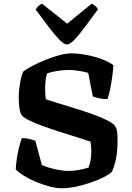

<svg xmlns="http://www.w3.org/2000/svg" viewBox="-20 -1005 704 1025"><path d="M308.5 0Q279 0 242.8 -9.8Q206.5 -19.5 170.5 -34.8Q134.5 -50 106.2 -67.8Q78 -85.5 64 -101Q65.5 -130 70.5 -162.8Q75.5 -195.5 83 -224.2Q90.5 -253 97 -268Q118 -268 138 -262.8Q158 -257.5 168.5 -254L203.5 -124Q221.5 -116 246.8 -108.5Q272 -101 298.8 -96.8Q325.5 -92.5 346 -92.5Q361.5 -92.5 381.8 -95Q402 -97.5 421.5 -102Q441 -106.5 453 -111Q459.5 -127.5 463.5 -150.2Q467.5 -173 467.5 -196Q467.5 -207.5 466.5 -222.8Q465.5 -238 462.5 -249Q434 -259 390.8 -272.5Q347.5 -286 299.5 -301.2Q251.5 -316.5 207.8 -332.5Q164 -348.5 133 -363.8Q102 -379 94.5 -392Q86 -407 83 -432.2Q80 -457.5 80 -481Q80 -522.5 87.5 -564.2Q95 -606 105.5 -624.5Q126.5 -639.5 158.5 -656Q190.5 -672.5 227 -687Q263.5 -701.5 298.5 -710.8Q333.5 -720 359.5 -720Q400.5 -720 444.5 -711.2Q488.5 -702.5 526 -688.2Q563.5 -674 585.5 -657Q584.5 -636.5 581.2 -610.5Q578 -584.5 573.5 -558Q569 -531.5 563.5 -509.8Q558 -488 553.5 -475.5Q529 -475.5 507.5 -480.8Q486 -486 475.5 -490L451 -616Q442 -619 424.8 -622.5Q407.5 -626 387.8 -628.8Q368 -631.5 351 -631.5Q331.5 -631.5 309.2 -629.2Q287 -627 266.8 -622.8Q246.5 -618.5 231.5 -613Q226 -598.5 223.5 -575Q221 -551.5 221 -529.5Q221 -514 222 -498.8Q223 -483.5 224.5 -475Q249 -466.5 291 -453.8Q333 -441 382 -426Q431 -411 476.5 -394.5Q522 -378 555 -361.2Q588 -344.5 596.5 -328.5Q604 -315.5 605.8 -298.5Q607.5 -281.5 607.5 -257Q607.5 -195.5 598.8 -154.8Q590 -114 577.5 -88Q567 -77 539 -62Q511 -47 472 -33Q433 -19 390.2 -9.5Q347.5 0 308.5 0ZM337.5 -767.5Q322 -767.5 297.2 -792.8Q272.5 -818 240.5 -860.5Q208.5 -903 170.5 -954Q175.5 -964 185 -973Q194.5 -982 205 -985L338.5 -878.5L469 -985Q479.5 -981.5 489.2 -972.8Q499 -964 503 -955Q464.5 -903 432.8 -860.2Q401 -817.5 377 -792.5Q353 -767.5 337.5 -767.5Z"/></svg>

Font: Texturina Medium
Style: Regular
Weight: 500
Designer: Guillermo Torres Carreño
Foundry: Omnibus-Type
Version: Version 1.003